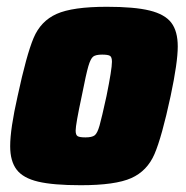

<svg xmlns="http://www.w3.org/2000/svg" viewBox="-20 -538 547 566"><path d="M10 -107Q10 -158 32 -255Q58 -376 79 -426Q100 -476 147 -497Q194 -518 295 -518Q376 -518 421 -507Q466 -496 485 -471Q504 -446 504 -401Q504 -354 483 -255Q457 -134 435.5 -84Q414 -34 367 -13Q320 8 218 8Q137 8 92.5 -2.5Q48 -13 29 -38Q10 -63 10 -107ZM294 -255Q310 -334 310 -356Q310 -370 304 -373.5Q298 -377 281 -377Q262 -377 254.5 -371Q247 -365 240.5 -343Q234 -321 221 -255Q203 -171 203 -153Q203 -140 209 -136.5Q215 -133 232 -133Q251 -133 259 -139Q267 -145 273.5 -168Q280 -191 294 -255Z"/></svg>

Font: Saira Semi Condensed Black
Style: Italic
Weight: 900
Width: 4
Italic angle: -12°
Designer: Hector Gatti with collaboration of the Omnibus-Type team
Foundry: Omnibus-Type
Version: Version 1.001; ttfautohint (v1.8)